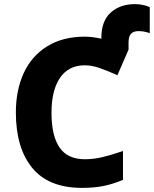

<svg xmlns="http://www.w3.org/2000/svg" viewBox="-20 -902 747 932"><path d="M707 -867V-741Q680 -751 652 -751Q628 -751 616 -738Q604 -725 604 -697V-661L550 -537Q498 -560 461.5 -572.5Q425 -585 391 -585Q313 -585 271.5 -524.5Q230 -464 230 -355Q230 -243 269 -186Q308 -129 392 -129Q433 -129 476 -139Q519 -149 577 -169V-29Q527 -8 481.5 1Q436 10 378 10Q216 10 136.5 -87Q57 -184 57 -356Q57 -465 95.5 -548Q134 -631 209.5 -677.5Q285 -724 391 -724Q429 -724 472 -714V-719Q472 -800 517.5 -841Q563 -882 635 -882Q656 -882 676 -877.5Q696 -873 707 -867Z"/></svg>

Font: Noto Sans UI ExtraBold
Style: Regular
Weight: 800
Designer: Monotype Design Team
Foundry: Monotype Imaging Inc.
Version: Version 1.001